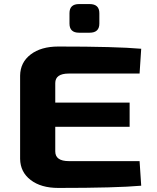

<svg xmlns="http://www.w3.org/2000/svg" viewBox="-20 -922 773 945"><path d="M421 -761H369Q322 -761 322 -806V-857Q322 -902 369 -902H421Q469 -902 469 -857V-806Q469 -761 421 -761ZM667 -129 675 -8Q553 3 267 3Q182 3 131 -36Q80 -75 79 -140V-550Q80 -615 131 -654Q182 -693 267 -693Q553 -693 675 -682L667 -560H319Q252 -560 252 -513V-417H618V-298H252V-177Q252 -129 319 -129Z"/></svg>

Font: Exo 2 Expanded
Style: Bold
Weight: 700
Width: 7
Designer: Natanael Gama
Version: Version 1.001;PS 001.001;hotconv 1.0.70;makeotf.lib2.5.58329